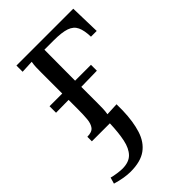

<svg xmlns="http://www.w3.org/2000/svg" viewBox="-242 -585 898 898"><g transform="rotate(-45 207.5 -135.5)"><path d="M44 0V-30Q75 -30 87 -45.5Q99 -61 101.5 -88.5Q104 -116 104 -152V-214L20 -213V-256H104V-394Q104 -414 104.5 -429.5Q105 -445 108 -462L45 -459V-500H421L425 -349H387Q386 -391 374.5 -415.5Q363 -440 334 -450Q305 -460 251 -460H190L189 -256H294V-217L189 -215V-106Q189 -86 188.5 -70.5Q188 -55 185 -38L248 -41V0Q246 72 229.5 123.5Q213 175 175.5 202Q138 229 72 229Q31 229 -23 213L-14 182Q0 186 21 189Q42 192 54 192Q98 192 120.5 169Q143 146 152 103Q161 60 163 0Z"/></g></svg>

Font: Lora
Style: Regular
Weight: 400
Designer: Olga Karpushina, Alexei Vanyashin (Cyrillic)
Foundry: Cyreal
Version: Version 3.005; ttfautohint (v1.8.4.7-5d5b)